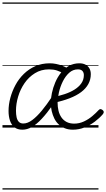

<svg xmlns="http://www.w3.org/2000/svg" viewBox="-20 -1030 858 1550"><path d="M161 17Q121 17 96.5 -2.5Q72 -22 60.5 -56.5Q49 -91 49 -134Q49 -186 63.5 -240Q78 -294 105 -344Q132 -394 172.5 -433.5Q213 -473 265.5 -496Q318 -519 382 -519Q407 -519 432 -514Q457 -509 482.5 -499.5Q508 -490 531 -475L495 -435Q467 -452 439.5 -461Q412 -470 375 -470Q312 -470 262 -439Q212 -408 178 -358.5Q144 -309 126.5 -250.5Q109 -192 109 -136Q109 -107 114 -83.5Q119 -60 132 -46.5Q145 -33 168 -33Q203 -33 240.5 -61Q278 -89 318 -137.5Q358 -186 399 -248L406 -183Q359 -116 317 -71Q275 -26 237 -4.5Q199 17 161 17ZM568 17Q532 17 503.5 5.5Q475 -6 453.5 -26Q432 -46 418.5 -73.5Q405 -101 397.5 -133Q390 -165 390 -199Q390 -236 399 -279Q408 -322 426 -364.5Q444 -407 471.5 -442Q499 -477 536.5 -498Q574 -519 621 -519Q650 -519 670.5 -508Q691 -497 702 -477.5Q713 -458 713 -431Q713 -388 693 -351.5Q673 -315 635 -286.5Q597 -258 541.5 -236.5Q486 -215 415 -200L406 -245Q456 -255 501.5 -270Q547 -285 582 -307Q617 -329 637 -358Q657 -387 657 -424Q657 -444 645.5 -457Q634 -470 609 -470Q569 -470 538.5 -442.5Q508 -415 487 -372.5Q466 -330 455.5 -283.5Q445 -237 445 -200Q445 -166 452.5 -135.5Q460 -105 476.5 -81.5Q493 -58 518.5 -45Q544 -32 579 -32Q620 -32 657.5 -49.5Q695 -67 725.5 -93Q756 -119 776 -141Q784 -150 792.5 -149Q801 -148 809 -141Q816 -135 817.5 -127.5Q819 -120 811 -109Q784 -77 745.5 -48Q707 -19 662 -1Q617 17 568 17ZM0 490H775V500H0ZM0 -20H775V0H0ZM0 -505H775V-500H0ZM0 -1010H775V-1000H0Z"/></svg>

Font: Playwrite US Trad Guides
Style: Regular
Weight: 400
Designer: Veronika Burian, José Scaglione
Foundry: TypeTogether
Version: Version 1.003